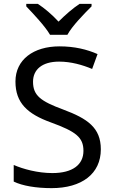

<svg xmlns="http://www.w3.org/2000/svg" viewBox="-20 -964 589 994"><path d="M239 -784H329C353 -829 416 -893 454 -931V-944H392C357 -921 319 -888 283 -852C250 -888 211 -921 176 -944H116V-931C152 -893 213 -829 239 -784ZM502 -191C502 -303 433 -350 307 -397C191 -440 151 -469 151 -541C151 -603 197 -645 286 -645C348 -645 407 -628 457 -607L485 -684C431 -708 366 -724 288 -724C153 -724 60 -655 60 -542C60 -431 122 -374 244 -330C373 -283 412 -253 412 -183C412 -112 357 -68 251 -68C175 -68 99 -89 51 -110V-24C96 -2 167 10 247 10C403 10 502 -64 502 -191Z"/></svg>

Font: Noto Sans Syriac Western
Style: Regular
Weight: 400
Designer: Patrick Giasson and the Monotype Design Team
Foundry: Monotype Imaging Inc.
Version: Version 3.000